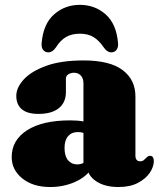

<svg xmlns="http://www.w3.org/2000/svg" viewBox="-20 -738 639 772"><path d="M331.5 -68V-79.5H315.5V-403.5Q315.5 -422.5 305.2 -434Q295 -445.5 277.5 -445.5Q264.5 -445.5 254.8 -439.2Q245 -433 245 -422V-367.5Q245 -326 216.5 -303Q188 -280 134.5 -280Q89.5 -280 67.5 -299Q45.5 -318 45.5 -352.5Q45.5 -385.5 75.2 -418.2Q105 -451 165 -473Q225 -495 316 -495Q421.5 -495 473 -456.2Q524.5 -417.5 524.5 -350.5V-111.5Q524.5 -101.5 529.2 -95.5Q534 -89.5 544 -89.5Q552.5 -89.5 557.8 -94Q563 -98.5 567.5 -103Q571 -106.5 574.5 -109Q578 -111.5 583 -111.5Q591.5 -111.5 595 -105.5Q598.5 -99.5 598.5 -90Q598.5 -68 582.8 -44Q567 -20 535.2 -3Q503.5 14 456.5 14Q401 14 366.2 -9.5Q331.5 -33 331.5 -68ZM27 -106.5Q27 -174.5 88.8 -214.2Q150.5 -254 262.5 -254Q292 -254 313.8 -250Q335.5 -246 349.5 -238.5L332.5 -196Q322 -202 312.8 -204.5Q303.5 -207 292.5 -207Q268 -207 253.8 -190.5Q239.5 -174 239.5 -143Q239.5 -110.5 253.5 -93.8Q267.5 -77 290.5 -77Q305 -77 317.8 -83.8Q330.5 -90.5 337 -99.5L349 -60.5Q325 -25 279.5 -5.5Q234 14 182 14Q112.5 14 69.8 -20.5Q27 -55 27 -106.5ZM301 -602.5Q269.5 -602.5 246.5 -589.8Q223.5 -577 204.5 -547Q191 -527.5 174.5 -527.5Q160 -527.5 152.8 -538.2Q145.5 -549 147.5 -565.5Q154 -642 197.5 -680.2Q241 -718.5 301 -718.5Q361.5 -718.5 404.8 -680.2Q448 -642 454.5 -565.5Q456.5 -549 449 -538.2Q441.5 -527.5 427 -527.5Q411 -527.5 397.5 -547Q378.5 -575 356.2 -588.8Q334 -602.5 301 -602.5Z"/></svg>

Font: Fraunces Black
Style: Regular
Weight: 900
Version: Version 1.000;[b76b70a41]